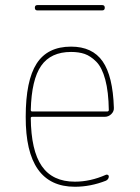

<svg xmlns="http://www.w3.org/2000/svg" viewBox="-20 -710 540 740"><path d="M253.9 -509.8Q175.8 -509.8 138.7 -456.5Q101.6 -403.3 98.6 -286.1Q98.6 -280.3 104.5 -280.3H392.6Q398.4 -280.3 399.4 -285.2Q398.4 -356.4 385.7 -403.3Q373 -450.2 351.1 -472.2Q329.1 -494.1 306.6 -502Q284.2 -509.8 253.9 -509.8ZM268.6 9.8Q78.1 9.8 79.1 -259.8Q79.1 -399.4 121.1 -464.8Q163.1 -530.3 253.9 -530.3Q335.9 -530.3 375.5 -473.6Q415 -417 418.9 -294.9Q419.9 -281.2 409.2 -270.5Q398.4 -259.8 383.8 -259.8H104.5Q99.6 -259.8 98.6 -255.9Q99.6 -129.9 141.1 -69.8Q182.6 -9.8 268.6 -9.8Q328.1 -9.8 387.7 -36.1Q391.6 -38.1 395.5 -36.1Q399.4 -34.2 399.4 -30.3Q399.4 -19.5 388.7 -13.7Q329.1 9.8 268.6 9.8ZM124 -669.9Q114.3 -669.9 114.3 -680.2Q114.3 -690.4 124 -690.4H374Q383.8 -690.4 383.8 -680.2Q383.8 -669.9 374 -669.9Z"/></svg>

Font: Rounded Mgen+ 1m thin
Style: Regular
Weight: 100
Designer: [Source Han Sans]
Ryoko NISHIZUKA  (kana & ideographs); Paul D. Hunt (Latin, Greek & Cyrillic); Wenlong ZHANG  (bopomofo
Version: Version 1.059.20150602